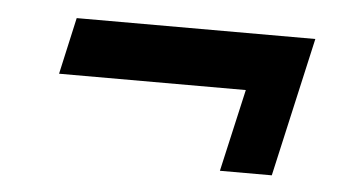

<svg xmlns="http://www.w3.org/2000/svg" viewBox="-31 -478 576 317"><g transform="rotate(5 257.5 -319.0)"><path d="M342.5 -203 373.5 -339.5H64L85 -433.5H480.5L428.5 -203Z"/></g></svg>

Font: Besley* Narrow Heavy
Style: Italic
Weight: 800
Width: 4
Italic angle: -13°
Designer: Owen Earl
Foundry: indestructible type*
Version: Version 3.000; ttfautohint (v1.8.3)